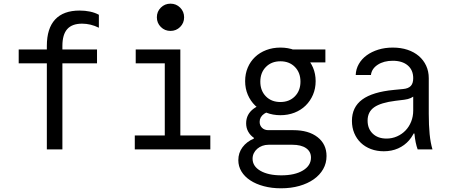

<svg xmlns="http://www.w3.org/2000/svg" viewBox="-20 -807 2440 1037"><path d="M233 0H317V-464.8H504V-540H317V-559Q317 -620.2 343.1 -649.7Q369.2 -679.2 423.4 -679.2Q446.2 -679.2 468.8 -673.8Q491.4 -668.4 514 -657.2V-727.2Q492.8 -738.8 466.3 -744.4Q439.8 -750 410 -750Q322.6 -750 277.8 -701.8Q233 -653.6 233 -559V-540H81V-464.8H233Z M708 0H1116V-75.2H954V-540H713V-464.8H870V-75.2H708ZM827.2 -713.6Q827.2 -682.8 848.6 -661.4Q869.9 -640 900.8 -640Q931.6 -640 953 -661.4Q974.4 -682.7 974.4 -713.6Q974.4 -744.4 953 -765.8Q931.7 -787.2 900.8 -787.2Q870 -787.2 848.6 -765.8Q827.2 -744.5 827.2 -713.6Z M1655.8 -444V-470H1737.4V-540H1524.2ZM1461.4 -251.2Q1393 -251.2 1351.2 -221Q1309.4 -190.8 1309.4 -141Q1309.4 -116 1320.6 -95.9Q1331.8 -75.8 1351.2 -62.6V-58.5Q1312.6 -42.2 1289.9 -11.9Q1267.2 18.4 1267.2 58.2Q1267.2 91.2 1284.1 119.1Q1301 147 1331.7 167.1Q1362.3 187.3 1404.8 198.6Q1447.3 210 1497.4 210Q1552 210 1597.1 197.1Q1642.2 184.2 1674.8 161.2Q1707.4 138.2 1725.5 106.3Q1743.6 74.5 1743.6 35.8Q1743.6 -28.4 1695.2 -66.2Q1646.9 -104 1564.4 -104H1429.4Q1408.6 -104 1395.5 -116.5Q1382.4 -129 1382.4 -148.8Q1382.4 -175.4 1406.5 -192.3Q1430.6 -209.2 1470 -209.2L1466.8 -225.4L1464.6 -235.8ZM1431.2 -25.2H1558.4Q1606.6 -25.2 1633.1 -6.8Q1659.6 11.6 1659.6 44.2Q1659.6 87.6 1616 113.8Q1572.4 140 1499.3 140Q1429 140 1386.6 115.6Q1344.2 91.2 1344.2 50.2Q1344.2 34.4 1350.8 20.7Q1357.4 7 1369.3 -3.3Q1381.2 -13.6 1396.8 -19.4Q1412.5 -25.2 1431.2 -25.2ZM1304 -368.7Q1304 -328.8 1318.4 -295.2Q1332.8 -261.6 1358.2 -236.8Q1383.6 -212.1 1418.8 -198.4Q1454 -184.8 1494.4 -184.8Q1535.4 -184.8 1570.4 -198.4Q1605.5 -212.1 1630.7 -236.8Q1656 -261.6 1670.4 -295.2Q1684.8 -328.9 1684.8 -368.6Q1684.8 -408.4 1670.7 -441.7Q1656.6 -475 1631.3 -499.1Q1606.1 -523.3 1571 -536.6Q1536 -550 1494.6 -550Q1453.2 -550 1418 -536.6Q1382.8 -523.2 1357.5 -499.1Q1332.2 -475 1318.1 -441.8Q1304 -408.5 1304 -368.7ZM1494.3 -256Q1446.2 -256 1416.1 -286.5Q1386 -317.1 1386 -365.9Q1386 -414.8 1416.2 -445.4Q1446.4 -476 1494.5 -476Q1542.6 -476 1572.7 -445.5Q1602.8 -414.9 1602.8 -366.1Q1602.8 -317.2 1572.6 -286.6Q1542.4 -256 1494.3 -256Z M2211.8 -384.6Q2211.8 -356.8 2198.7 -342.8Q2185.6 -328.8 2157.2 -326.2L2107.4 -321.4Q1992.2 -310.4 1936.5 -269.5Q1880.8 -228.6 1880.8 -154.2Q1880.8 -117.8 1893.5 -87.6Q1906.2 -57.4 1928.9 -35.7Q1951.6 -14 1983.3 -2Q2015 10 2052.8 10Q2095.6 10 2130.3 -5.5Q2165 -21 2189.4 -49.1Q2213.8 -77.2 2227.3 -116.8Q2240.8 -156.4 2240.8 -205.6L2188.4 -85.6H2218.4Q2220.8 -59 2225.2 -37.9Q2229.6 -16.8 2235.8 0H2315.8Q2305.2 -35.4 2300.5 -82.5Q2295.8 -129.6 2295.8 -193V-384.4Q2295.8 -421.6 2281.7 -452.1Q2267.6 -482.6 2242.1 -504.4Q2216.6 -526.2 2181 -538.1Q2145.4 -550 2101.4 -550Q2059 -550 2023.2 -538.9Q1987.4 -527.8 1960.6 -508.3Q1933.8 -488.8 1918.1 -461.4Q1902.4 -434 1901.2 -402H1983.4Q1987.6 -436.2 2020.3 -457.5Q2053 -478.8 2101.2 -478.8Q2152.8 -478.8 2182.3 -453.7Q2211.8 -428.6 2211.8 -384.6ZM2211.8 -313V-210Q2211.8 -177.8 2200.7 -150.1Q2189.6 -122.4 2170.2 -102.2Q2150.8 -82 2124.2 -70.3Q2097.6 -58.6 2067.6 -58.6Q2021 -58.6 1993.2 -85.2Q1965.4 -111.8 1965.4 -155.6Q1965.4 -202.8 2001.2 -227.8Q2037 -252.8 2116.2 -262.6L2163.8 -268.4Q2204 -273.4 2223 -295Q2242 -316.6 2242 -359.8Z"/></svg>

Font: CommitMonoV142 ExtLt
Style: Regular
Weight: 200
Monospace: yes
Designer: Eigil Nikolajsen
Foundry: Eigil Nikolajsen
Version: Version 1.142